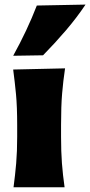

<svg xmlns="http://www.w3.org/2000/svg" viewBox="-20 -796 384 816"><path d="M37.5 0Q44.5 -52.5 48.8 -102.2Q53 -152 53 -214.5V-264.5Q53 -343 48 -395.5Q43 -448 36 -500.5L256.5 -505.5Q248.5 -452 244 -398.5Q239.5 -345 239.5 -264.5V-214.5Q239.5 -152 243.2 -102.2Q247 -52.5 254.5 0ZM36 -559Q95.5 -666.5 136.5 -772.5L343.5 -776.5Q306 -720.5 259.8 -666.5Q213.5 -612.5 163 -561Z"/></svg>

Font: Commissioner Flair ExtraBold
Style: Regular
Weight: 800
Designer: Kostas Bartsokas
Foundry: Kostas Bartsokas
Version: Version 1.000; ttfautohint (v1.8.3)